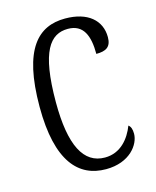

<svg xmlns="http://www.w3.org/2000/svg" viewBox="-90 -607 554 681"><g transform="rotate(-15 187.0 -267.0)"><path d="M216 10C304 10 344 -47 344 -86C344 -103 340 -113 332 -119C315 -75 281 -31 223 -31C145 -31 105 -106 105 -265C105 -453 148 -506 213 -506C270 -506 288 -461 288 -394C324 -394 343 -405 343 -441C343 -503 296 -544 213 -544C115 -544 45 -479 45 -264C45 -63 116 10 216 10Z"/></g></svg>

Font: Noto Serif Thai ExtraCondensed Light
Style: Regular
Weight: 300
Width: 2
Designer: Monotype Design Team
Foundry: Monotype Imaging Inc.
Version: Version 2.002